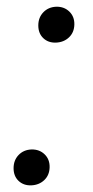

<svg xmlns="http://www.w3.org/2000/svg" viewBox="-20 -554 280 580"><path d="M75.2 -102.5Q99.1 -103 114.7 -87.9Q130.4 -72.8 129.9 -48.8Q129.4 -24.9 113.8 -10Q98.1 4.9 74.7 5.9Q51.3 6.8 36.1 -7.6Q21 -22 21 -45.9Q21 -69.8 36.1 -85.7Q51.3 -101.6 75.2 -102.5ZM149.9 -533.7Q173.8 -534.2 189.5 -519Q205.1 -503.9 204.6 -480Q204.1 -456.1 188.5 -441.2Q172.9 -426.3 149.4 -425.3Q126 -424.3 110.8 -438.7Q95.7 -453.1 95.7 -477.1Q95.7 -501 110.8 -516.8Q126 -532.7 149.9 -533.7Z"/></svg>

Font: TypoPRO Roboto
Style: Italic
Weight: 400
Italic angle: -12°
Designer: Google
Version: Version 2.136; 2016